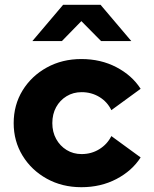

<svg xmlns="http://www.w3.org/2000/svg" viewBox="-20 -770 640 800"><path d="M319 10Q238.9 10 175 -25.4Q111.1 -60.8 74 -121.4Q37 -182 37 -256.8Q37 -332.7 74 -393.1Q111.1 -453.5 175 -488.7Q238.9 -524 319 -524Q400 -524 465 -490Q530 -456 566 -400L444 -311Q427 -346 394 -366Q361 -386 320 -386Q285 -386 257.4 -369.1Q229.7 -352.3 213.8 -323.4Q198 -294.4 198 -256.9Q198 -220 214 -191Q230 -162 257.6 -145Q285.2 -128 320 -128Q361 -128 394 -148.5Q427 -169 444 -203L566 -114Q530 -58 465 -24Q400 10 319 10ZM115 -599 243 -750H399L527 -599H401L319 -682L238 -599Z"/></svg>

Font: Red Hat Mono VF Light
Style: Regular
Weight: 300
Monospace: yes
Designer: Pentagram, MCKL
Foundry: Pentagram, MCKL
Version: Version 1.023